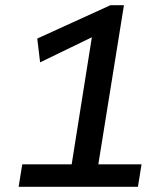

<svg xmlns="http://www.w3.org/2000/svg" viewBox="-20 -722 650 742"><path d="M52 0 66 -87H257L335 -578L135 -481L124 -573L407 -702H459L360 -87H527L513 0Z"/></svg>

Font: Georama ExtraCondensed Thin Medium
Style: Italic
Weight: 500
Italic angle: -9°
Version: Version 1.001